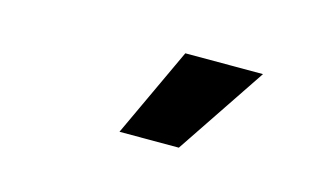

<svg xmlns="http://www.w3.org/2000/svg" viewBox="-37 -863 571 334"><g transform="rotate(15 248.5 -696.0)"><path d="M189.6 -615.8 264.9 -777.3H404.8L296.5 -615.8Z"/></g></svg>

Font: InterMG
Style: Bold
Weight: 700
Designer: Rasmus Andersson
Foundry: rsms
Version: Version 3.019;December 26, 2023;FontCreator 15.0.0.2955 64-b